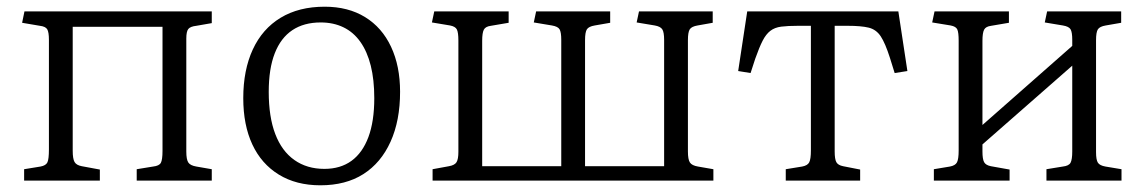

<svg xmlns="http://www.w3.org/2000/svg" viewBox="-20 -539 3414 573"><path d="M52 0V-34L101 -42Q117 -45 121.5 -54.5Q126 -64 126 -93V-420Q126 -443 121 -451.5Q116 -460 99 -462L46 -471L53 -505H612V-470L566 -462Q548 -460 542 -452.5Q536 -445 536 -424V-87Q536 -63 542 -54Q548 -45 566 -42L612 -34V0H388V-34L437 -42Q455 -44 460 -53Q465 -62 465 -89V-459H197V-89Q197 -65 202.5 -55.5Q208 -46 224 -43L278 -33V0Z M936 14Q864 14 812 -18Q760 -50 733 -108Q706 -166 706 -246Q706 -330 734.5 -391.5Q763 -453 817.5 -486Q872 -519 949 -519Q1019 -519 1069.5 -488Q1120 -457 1147 -399.5Q1174 -342 1174 -265Q1174 -179 1145.5 -116Q1117 -53 1064.5 -19.5Q1012 14 936 14ZM948 -35Q996 -35 1029 -59Q1062 -83 1079.5 -130Q1097 -177 1097 -246Q1097 -301 1086.5 -343Q1076 -385 1055.5 -414Q1035 -443 1005 -457.5Q975 -472 937 -472Q887 -472 852.5 -449Q818 -426 800 -380Q782 -334 782 -265Q782 -190 801.5 -139Q821 -88 858.5 -61.5Q896 -35 948 -35Z M1271 0V-34L1320 -43Q1337 -46 1342.5 -55Q1348 -64 1348 -86V-418Q1348 -442 1343.5 -451Q1339 -460 1323 -463L1269 -472L1276 -505H1498V-471L1445 -462Q1429 -460 1424 -450.5Q1419 -441 1419 -417V-43H1655V-420Q1655 -443 1650 -451.5Q1645 -460 1627 -463L1573 -472L1580 -505H1801V-471L1755 -463Q1737 -460 1731.5 -451.5Q1726 -443 1726 -419V-43H1962V-420Q1962 -443 1956.5 -451.5Q1951 -460 1934 -463L1880 -472L1887 -505H2107V-471L2062 -463Q2044 -460 2038.5 -451.5Q2033 -443 2033 -419V-87Q2033 -63 2039 -54Q2045 -45 2063 -42L2109 -34V0Z M2325 0V-34L2374 -42Q2390 -45 2395 -54.5Q2400 -64 2400 -90V-462H2362Q2331 -462 2311.5 -459.5Q2292 -457 2279 -447Q2266 -437 2256 -417.5Q2246 -398 2234 -364L2220 -321L2183 -327L2210 -505H2661L2688 -327L2650 -321L2636 -366Q2622 -410 2608.5 -430.5Q2595 -451 2572.5 -456.5Q2550 -462 2509 -462H2471V-87Q2471 -64 2476 -55Q2481 -46 2496 -43L2547 -33V0Z M2767 0V-34L2815 -42Q2831 -45 2836 -54.5Q2841 -64 2841 -90V-418Q2841 -442 2837 -451Q2833 -460 2817 -463L2762 -472L2769 -505H2991V-471L2938 -462Q2922 -460 2917 -450.5Q2912 -441 2912 -417V-166L3180 -402V-420Q3180 -443 3175 -451.5Q3170 -460 3152 -463L3098 -472L3105 -505H3326V-471L3280 -463Q3262 -460 3256.5 -451.5Q3251 -443 3251 -419V-85Q3251 -62 3256.5 -53.5Q3262 -45 3279 -42L3327 -34V0H3103V-34L3152 -42Q3170 -44 3175 -53.5Q3180 -63 3180 -87V-343L2912 -108V-87Q2912 -64 2917 -55Q2922 -46 2937 -43L2993 -33V0Z"/></svg>

Font: Literata 18pt Light
Style: Regular
Weight: 300
Designer: Latin by Veronika Burian and Jose Scaglione. Greek by Irene Vlachou. Cyrillic by Vera Evstafieva.
Foundry: TypeTogether
Version: Version 3.103;gftools[0.9.29]